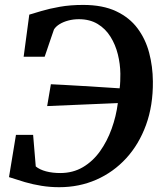

<svg xmlns="http://www.w3.org/2000/svg" viewBox="-20 -772 688 800"><path d="M226.5 8Q188.5 8 152.8 2.2Q117 -3.5 83.8 -13.2Q50.5 -23 17.5 -34L46.5 -210H118L129 -78.5Q145.5 -65 172 -58Q198.5 -51 231 -51Q284 -51 325.5 -75.5Q367 -100 396.8 -141.8Q426.5 -183.5 445.2 -235.5Q464 -287.5 471 -342.5L176.5 -330L192 -421Q213.5 -420 247 -418.2Q280.5 -416.5 320 -414Q359.5 -411.5 400.5 -409Q441.5 -406.5 478.5 -404Q480.5 -418.5 481 -434.2Q481.5 -450 481.5 -465Q481 -505.5 471 -545.8Q461 -586 440.2 -619.2Q419.5 -652.5 386.8 -672.2Q354 -692 308.5 -692Q285.5 -692 264.8 -686.5Q244 -681 228.5 -671.5Q213 -662 205 -649.5Q200 -635.5 195.2 -621.2Q190.5 -607 185.5 -592.8Q180.5 -578.5 175.8 -564Q171 -549.5 166 -535.5H78.5L102 -711Q120 -716.5 152.8 -726.2Q185.5 -736 229.5 -743.8Q273.5 -751.5 326.5 -751.5Q408 -751.5 463.8 -725.2Q519.5 -699 553 -654Q586.5 -609 601.5 -552Q616.5 -495 617 -433Q618 -332.5 588.5 -251.5Q559 -170.5 505.8 -112.5Q452.5 -54.5 381.2 -23.2Q310 8 226.5 8Z"/></svg>

Font: Merriweather SemiBold
Style: Italic
Weight: 600
Italic angle: -7.8°
Version: Version 2.101